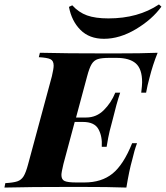

<svg xmlns="http://www.w3.org/2000/svg" viewBox="-63 -846 748 866"><path d="M648 -608Q626 -554 611 -494Q602 -462 596 -428H574Q578 -462 578 -475Q578 -535 549.5 -560Q521 -585 462 -585H431Q396 -585 378.5 -579.5Q361 -574 350.5 -557Q340 -540 330 -502L280 -316H326Q372 -316 405.5 -349.5Q439 -383 457 -428H479Q462 -377 445 -306Q438 -281 431.5 -254.5Q425 -228 418 -184H396Q399 -231 381 -263.5Q363 -296 311 -296H274L223 -106Q214 -68 214 -57Q214 -36 228.5 -29.5Q243 -23 281 -23H318Q395 -23 444.5 -63Q494 -103 533 -200H555Q543 -168 533 -124Q520 -79 507 0Q439 -3 278 -3Q65 -3 -43 0L-39 -20Q-3 -22 15 -28Q33 -34 43.5 -51Q54 -68 64 -106L171 -502Q179 -536 179 -550Q179 -572 164.5 -579Q150 -586 112 -588L117 -608Q224 -605 437 -605Q584 -605 648 -608ZM654 -826 665 -816Q623 -758 550 -714.5Q477 -671 406 -671Q340 -671 300 -711Q260 -751 248 -815L263 -822Q292 -790 329.5 -776.5Q367 -763 426 -763Q560 -763 654 -826Z"/></svg>

Font: Playfair Display SC
Style: Bold Italic
Weight: 700
Italic angle: -14°
Designer: Claus Eggers Sørensen
Foundry: Claus Eggers Sørensen
Version: Version 1.200; ttfautohint (v1.6)